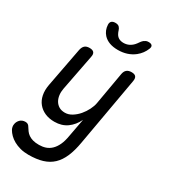

<svg xmlns="http://www.w3.org/2000/svg" viewBox="-253 -896 1095 1247"><g transform="rotate(30 295.0 -272.5)"><path d="M340 0 365 -134Q342 -86 303 -58Q264 -30 209 -30Q169 -30 138 -43.5Q107 -57 86.5 -82Q66 -107 59 -142Q52 -177 60 -220L116 -515Q121 -538 133.5 -549Q146 -560 169 -560Q192 -560 201.5 -549Q211 -538 206 -515L154 -246Q149 -220 152 -196.5Q155 -173 165.5 -155Q176 -137 194 -126Q212 -115 239 -115Q266 -115 291.5 -131Q317 -147 337 -170.5Q357 -194 371 -222Q385 -250 389 -274L431 -515Q435 -538 448 -549Q461 -560 484 -560Q507 -560 516 -549Q525 -538 521 -515L430 0Q419 64 399.5 109.5Q380 155 349.5 184Q319 213 275 226.5Q231 240 170 240Q136 240 108.5 232.5Q81 225 59.5 213Q38 201 22.5 185.5Q7 170 -2 154Q-7 145 -9 134.5Q-11 124 -9 115Q-8 105 -3 95.5Q2 86 9 79Q16 72 26 68Q36 64 48 64Q59 64 66.5 68.5Q74 73 79 82Q87 95 96 107.5Q105 120 118.5 129.5Q132 139 151 144.5Q170 150 198 150Q224 150 246.5 142.5Q269 135 287.5 117.5Q306 100 319.5 71.5Q333 43 340 0ZM196 -750Q195 -767 204.5 -776Q214 -785 233 -785Q244 -785 251.5 -782Q259 -779 263 -774Q271 -765 274.5 -753Q278 -741 284 -730Q301 -698 342 -698Q383 -698 413 -730Q422 -740 429.5 -751.5Q437 -763 447 -772Q455 -778 462.5 -781.5Q470 -785 482 -785Q501 -785 508 -776Q515 -767 508 -750Q492 -709 456 -680Q405 -640 333 -640Q261 -640 224 -680Q198 -709 196 -750Z"/></g></svg>

Font: Maple Mono NL
Style: Italic
Weight: 400
Italic angle: -10°
Monospace: yes
Designer: subframe7536
Version: Version 7.000